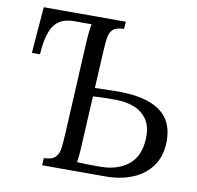

<svg xmlns="http://www.w3.org/2000/svg" viewBox="-78 -781 883 862"><g transform="rotate(10 363.0 -350.0)"><path d="M169 0 171 -33Q209 -34 224 -50.5Q239 -67 242 -95.5Q245 -124 247 -161L269 -588Q271 -609 272.5 -628Q274 -647 278 -662H197Q134 -662 106 -620Q78 -578 73 -489H36L53 -700H427L425 -667Q390 -666 375 -652.5Q360 -639 356.5 -614.5Q353 -590 351 -554L342 -383L426 -385Q501 -387 553 -375.5Q605 -364 638 -340.5Q671 -317 686 -283Q701 -249 701 -205Q701 -137 668.5 -91Q636 -45 581 -22.5Q526 0 458 0ZM321 -41Q337 -40 359.5 -39.5Q382 -39 401.5 -39Q421 -39 427 -39Q504 -39 553.5 -77.5Q603 -116 607 -195Q610 -252 587.5 -285Q565 -318 527 -332.5Q489 -347 443 -347Q413 -347 388.5 -346.5Q364 -346 340 -344L328 -119Q327 -92 325 -73Q323 -54 321 -41Z"/></g></svg>

Font: Lora Italic
Style: Italic
Weight: 400
Italic angle: -3°
Designer: Olga Karpushina, Alexei Vanyashin (Cyrillic)
Foundry: Cyreal
Version: Version 2.210; ttfautohint (v1.8.1.43-b0c9)